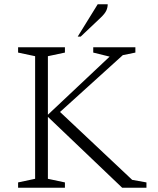

<svg xmlns="http://www.w3.org/2000/svg" viewBox="-20 -882 743 902"><path d="M65 0V-25L145 -42V-618L65 -635V-660H285V-635L205 -618V-343L495 -616L418 -635V-660H616V-635L557 -623L262 -356L601 -37L668 -25V0H554L205 -333V-42L285 -25V0ZM345 -710 439 -862H486Q486 -847 479.5 -832.5Q473 -818 453 -799L359 -710Z"/></svg>

Font: Spectral SC ExtraLight
Style: Regular
Weight: 275
Designer: Jean-Baptiste Levee
Foundry: Production Type
Version: Version 2.001